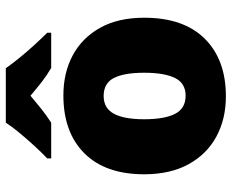

<svg xmlns="http://www.w3.org/2000/svg" viewBox="-90 -716 816 677"><g transform="rotate(-90 318.5 -378.0)"><path d="M594 -278Q594 -139 520 -64.5Q446 10 317 10Q237 10 175 -23.5Q113 -57 77.5 -121.5Q42 -186 42 -278Q42 -415 116 -489Q190 -563 320 -563Q400 -563 461.5 -530Q523 -497 558.5 -433.5Q594 -370 594 -278ZM236 -278Q236 -207 255 -169.5Q274 -132 319 -132Q363 -132 381.5 -169.5Q400 -207 400 -278Q400 -349 381.5 -385Q363 -421 318 -421Q275 -421 255.5 -385Q236 -349 236 -278ZM416 -766Q432 -743 454.5 -715.5Q477 -688 500.5 -662.5Q524 -637 541 -620V-606H417Q391 -621 368 -639Q345 -657 319 -679Q293 -657 271.5 -640Q250 -623 224 -606H98V-620Q117 -638 140.5 -663.5Q164 -689 186.5 -716Q209 -743 224 -766Z"/></g></svg>

Font: Noto Sans Georgian Black
Style: Regular
Weight: 900
Designer: Monotype Design Team, Akaki Razmadze
Foundry: Google LLC
Version: Version 2.005; ttfautohint (v1.8.4.7-5d5b)